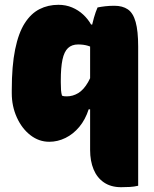

<svg xmlns="http://www.w3.org/2000/svg" viewBox="-20 -579 640 799"><path d="M386 -548Q401 -551 418.5 -553Q436 -555 456 -555Q490 -555 512 -540Q534 -525 544.5 -487.5Q555 -450 555 -385Q555 -325 555 -267Q555 -209 555 -151.5Q555 -94 555 -36.5Q555 21 555 80Q555 108 555 137Q555 166 555 194Q538 198 520.5 199Q503 200 484 200Q442 200 413 180.5Q384 161 369.5 126Q355 91 355 45Q355 -11 355 -67.5Q355 -124 355 -180.5Q355 -237 355 -293.5Q355 -350 355 -406Q355 -429 359.5 -455Q364 -481 371 -505.5Q378 -530 386 -548ZM379 -124H349Q335 -81 310 -51Q285 -21 252.5 -5Q220 11 185 11Q142 11 106.5 -16.5Q71 -44 50 -90.5Q29 -137 29 -191V-204Q29 -305 43 -373.5Q57 -442 83 -482.5Q109 -523 144.5 -541Q180 -559 223 -559Q254 -559 280 -548Q306 -537 326 -518.5Q346 -500 359 -477H379V-372Q364 -383 346 -388.5Q328 -394 305 -394Q279 -394 263 -379Q247 -364 240 -331Q233 -298 233 -244V-236Q233 -216 234 -203.5Q235 -191 238 -181Q243 -179 247.5 -178.5Q252 -178 258 -178Q283 -178 305.5 -191.5Q328 -205 346.5 -237Q365 -269 379 -323Z"/></svg>

Font: Recursive Casual Black
Style: Regular
Weight: 900
Version: Version 1.047